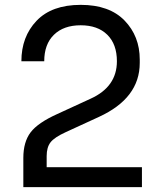

<svg xmlns="http://www.w3.org/2000/svg" viewBox="-20 -770 658 790"><path d="M76 -120Q76 -186 106 -225.5Q136 -265 216 -301L353 -364Q461 -413 461 -518Q461 -588 421.5 -627Q382 -666 312 -666Q242 -666 202 -627Q162 -588 162 -518H68Q68 -619 130.5 -684.5Q193 -750 312 -750Q430 -750 492.5 -685.5Q555 -621 555 -525V-511Q555 -366 387 -289L250 -226Q204 -205 188 -184.5Q172 -164 172 -128V-82H564V0H76Z"/></svg>

Font: Cazoo Sans
Style: Regular
Weight: 400
Designer: Jonathan Barnbrook, Julián Moncada
Foundry: Barnbrook Fonts
Version: Version 2.000;Glyphs 3.3 (3337)